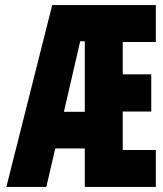

<svg xmlns="http://www.w3.org/2000/svg" viewBox="-20 -734 640 754"><path d="M313 0V-151H197L162 0H5L185 -714H592V-569H462V-442H574V-296H462V-145H592V0ZM295 -572 231 -295H313V-572Z"/></svg>

Font: Noto Sans Mono Extra
Style: Regular
Weight: 800
Designer: Monotype Design Team
Foundry: Monotype Imaging Inc.
Version: Version 1.900